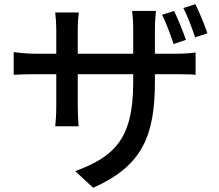

<svg xmlns="http://www.w3.org/2000/svg" viewBox="-20 -821 1040 911"><path d="M806 -769 749 -751C769 -712 789 -655 804 -612L862 -632C849 -671 824 -732 806 -769ZM907 -801 850 -783C870 -744 891 -688 906 -644L964 -663C951 -703 926 -763 907 -801ZM45 -574V-466C61 -467 102 -469 149 -469H247V-319C247 -278 244 -236 242 -222H353C352 -236 349 -279 349 -319V-469H612V-429C612 -164 524 -78 337 -9L422 70C656 -34 715 -177 715 -435V-469H809C857 -469 893 -468 908 -466V-572C889 -569 857 -566 808 -566H715V-682C715 -722 719 -755 720 -769H607C609 -755 612 -722 612 -682V-566H349V-681C349 -718 352 -748 354 -762H242C245 -736 247 -706 247 -682V-566H149C103 -566 58 -572 45 -574Z"/></svg>

Font: Noto Sans CJK SC Medium
Style: Regular
Weight: 500
Designer: Ryoko NISHIZUKA 西塚涼子 (kana, bopomofo & ideographs); Paul D. Hunt (Latin, Greek & Cyrillic); Sandoll Communications 산돌커뮤니
Foundry: Adobe
Version: Version 2.004;hotconv 1.0.118;makeotfexe 2.5.65603